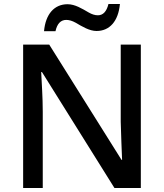

<svg xmlns="http://www.w3.org/2000/svg" viewBox="-20 -936 816 956"><path d="M256.3 -780.8C264.6 -818.4 282.7 -836.9 310.1 -836.9C324.7 -836.9 340.3 -832 356.9 -822.8C389.6 -803.7 425.3 -781.7 460.9 -781.7C525.4 -781.7 569.3 -830.1 577.1 -916H520C510.7 -878.4 493.2 -859.9 467.3 -859.9C452.6 -859.9 437.5 -864.7 421.4 -874C389.2 -892.6 353.5 -915 316.4 -915C250.5 -915 207 -866.2 199.2 -780.8ZM681.2 -713.9H581.1V-330.1C583 -266.6 585.9 -180.7 587.9 -140.1H585L225.1 -713.9H95.2V0H192.9V-379.9C192.9 -452.1 187.5 -523.9 185.1 -577.1H189L549.8 0H681.2Z"/></svg>

Font: Noto Reveo Sans
Style: Regular
Weight: 500
Designer: Monotype Design Team
Foundry: Monotype Imaging Inc.
Version: Version 2.007